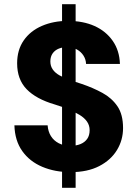

<svg xmlns="http://www.w3.org/2000/svg" viewBox="-20 -812 660 919"><path d="M277 87V-792H342V87ZM318 12Q243 12 182.5 -13.5Q122 -39 86.5 -89Q51 -139 49 -212H208Q210 -183 223.5 -161Q237 -139 261 -126.5Q285 -114 317 -114Q345 -114 365.5 -122.5Q386 -131 397.5 -147.5Q409 -164 409 -189Q409 -212 396.5 -230Q384 -248 361 -262Q338 -276 308 -288.5Q278 -301 242 -312Q153 -338 107.5 -385Q62 -432 62 -509Q62 -573 93.5 -618.5Q125 -664 180.5 -688Q236 -712 305 -712Q378 -712 432.5 -687.5Q487 -663 519.5 -616.5Q552 -570 554 -506H392Q391 -528 379.5 -546Q368 -564 348.5 -575Q329 -586 304 -586Q281 -587 262 -579.5Q243 -572 232 -556.5Q221 -541 221 -518Q221 -496 232.5 -479.5Q244 -463 264.5 -451.5Q285 -440 312.5 -430Q340 -420 372 -410Q425 -392 470 -367.5Q515 -343 542 -303.5Q569 -264 569 -199Q569 -142 540 -94Q511 -46 455 -17Q399 12 318 12Z"/></svg>

Font: DM Sans 10pt Black
Style: Regular
Weight: 900
Version: Version 4.004;gftools[0.9.30]